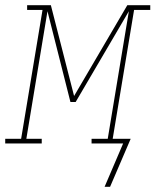

<svg xmlns="http://www.w3.org/2000/svg" viewBox="-60 -550 596 736"><path d="M362 166H341L412 0H291V-18H353L434 -507L230 -159H210L122 -507L41 -18H100V0H-40V-18H21L103 -512H44V-530H135L224 -182L428 -530H516V-512H454L372 -18H441Z"/></svg>

Font: Iosevka Slab Thin Oblique
Style: Regular
Weight: 100
Italic angle: -9°
Monospace: yes
Designer: Belleve Invis
Foundry: Belleve Invis
Version: Version 11.1.0; ttfautohint (v1.8.3)